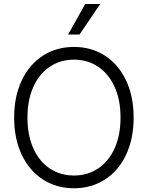

<svg xmlns="http://www.w3.org/2000/svg" viewBox="-20 -958 761 987"><path d="M360.4 9.8Q271 9.8 201.2 -34.9Q131.3 -79.6 92 -162.1Q52.7 -244.6 52.7 -353.5Q52.7 -462.4 92 -544.9Q131.3 -627.4 201.2 -672.1Q271 -716.8 360.4 -716.8Q449.2 -716.8 519 -672.1Q588.9 -627.4 627.9 -544.9Q667 -462.4 667 -353.5Q667 -244.6 627.9 -162.1Q588.9 -79.6 519 -34.9Q449.2 9.8 360.4 9.8ZM360.4 -651.4Q291.5 -651.4 237.3 -615.7Q183.1 -580.1 152.1 -512.7Q121.1 -445.3 121.1 -353.5Q121.1 -261.7 151.9 -194.3Q182.6 -127 236.8 -91.3Q291 -55.7 360.4 -55.7Q429.2 -55.7 483.4 -91.3Q537.6 -127 568.6 -194.3Q599.6 -261.7 599.6 -353.5Q599.6 -445.8 568.6 -512.9Q537.6 -580.1 483.4 -615.7Q429.2 -651.4 360.4 -651.4ZM418 -937.5H495.1L388.7 -780.3H330.1Z"/></svg>

Font: Pretendard GOV Light
Style: Regular
Weight: 300
Designer: Base glyphs from Inter by Rasmus Andersson; Hangeul glyphs from Noto Sans CJK(Source Han Sans) by Jang Soo-young and Kan
Foundry: Kil Hyung-jin
Version: Version 1.309